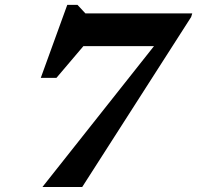

<svg xmlns="http://www.w3.org/2000/svg" viewBox="-20 -752 793 772"><path d="M222 -566.5 356.5 -615 207 -439H144L250.5 -732.5H291.5L323.5 -698H753L748.5 -683.5L310.5 0H150.5L653 -634.5L631 -566.5Z"/></svg>

Font: Newsreader 9pt SemiBold
Style: Italic
Weight: 600
Italic angle: -17°
Designer: Hugues Gentile
Foundry: Production Type
Version: Version 1.003